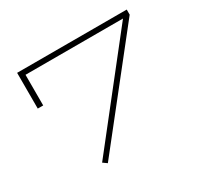

<svg xmlns="http://www.w3.org/2000/svg" viewBox="-134 -790 1024 977"><g transform="rotate(-30 378.0 -301.5)"><path d="M680 -594 713 -586 239 13 215 -4ZM713 -616V-586H101V-406H69V-616Z"/></g></svg>

Font: BioRhyme SemiExpanded ExtraLight
Style: Regular
Weight: 250
Width: 6
Designer: Aoife Mooney
Foundry: Aoife Mooney Type
Version: Version 1.600;gftools[0.9.33]